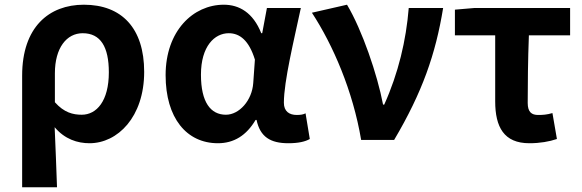

<svg xmlns="http://www.w3.org/2000/svg" viewBox="-20 -594 2469 815"><path d="M74 -273V201H222C219 113 216 38 212 -54C255 -3 309 14 360 14C479 14 592 -97 592 -289C592 -474 497 -574 336 -574C188 -574 74 -479 74 -273ZM327 -107C290 -107 252 -116 213 -160V-283C213 -391 263 -453 331 -453C407 -453 442 -395 442 -287C442 -165 390 -107 327 -107Z M905 14C973 14 1026 -19 1065 -85H1069C1084 -13 1128 14 1204 14C1247 14 1276 7 1295 -4L1277 -113C1268 -108 1256 -106 1240 -106C1208 -106 1185 -121 1185 -158C1185 -249 1228 -424 1257 -560H1113L1093 -453H1089C1054 -541 995 -574 930 -574C800 -574 683 -463 683 -275C683 -93 772 14 905 14ZM939 -107C874 -107 833 -160 833 -277C833 -398 891 -453 951 -453C998 -453 1037 -422 1062 -341L1055 -242C1050 -167 995 -107 939 -107Z M1513 0H1653C1773 -203 1829 -364 1861 -560H1715C1704 -423 1671 -283 1611 -150H1606C1582 -277 1517 -467 1453 -574L1304 -540C1394 -402 1478 -208 1513 0Z M2227 14C2272 14 2312 7 2344 -4L2325 -114C2301 -107 2284 -106 2264 -106C2237 -106 2220 -118 2220 -157C2220 -237 2221 -339 2225 -444H2400V-560H1993L1911 -553V-444H2082V-164C2082 -55 2119 14 2227 14Z"/></svg>

Font: Spoqa Han Sans Neo Bold
Style: Bold
Weight: 700
Designer: [Spoqa Han Sans Neo] Dong-huui Kim  Younghwa Kang  Yujin Lee  [Noto Sans] Ryoko NISHIZUKA  (kana & ideographs); Paul D. 
Foundry: Spoqa (http://www.spoqa-han-sans.com)
Version: Version 1.100;hotconv 1.0.109;makeotfexe 2.5.65596